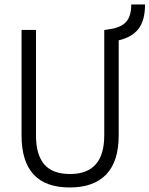

<svg xmlns="http://www.w3.org/2000/svg" viewBox="-20 -827 667 857"><path d="M291 9.8Q76.2 9.8 76.2 -222.7V-693.4H140.6V-222.7Q140.6 -137.2 177.2 -93.8Q213.9 -50.3 293 -50.3Q445.3 -50.3 445.3 -222.7V-693.4H448.7L478 -698.2Q523.4 -706.1 544.7 -731.4Q565.9 -756.8 565.9 -807.1H627.4Q627.4 -737.3 598.9 -699.2Q570.3 -661.1 509.8 -647V-222.7Q509.8 -106.4 454.1 -48.3Q398.4 9.8 291 9.8Z"/></svg>

Font: Cascadia Mono PL Light
Style: Regular
Weight: 300
Monospace: yes
Designer: Aaron Bell
Foundry: Saja Typeworks
Version: Version 2404.023; ttfautohint (v1.8.4)